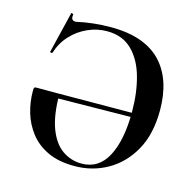

<svg xmlns="http://www.w3.org/2000/svg" viewBox="-99 -752 875 865"><g transform="rotate(15 339.0 -319.5)"><path d="M321 12Q247 12 196 -12Q145 -36 113.5 -76.5Q82 -117 67.5 -166Q53 -215 53 -266Q53 -279 55 -282Q57 -285 64 -285H172Q172 -187 195 -125.5Q218 -64 258.5 -35.5Q299 -7 349 -7Q429 -7 469 -83Q509 -159 509 -291Q509 -380 488.5 -453Q468 -526 423.5 -569.5Q379 -613 307 -613Q261 -613 217.5 -593.5Q174 -574 141.5 -539Q109 -504 94 -456Q93 -453 87.5 -454Q82 -455 83 -458L129 -648Q130 -653 135 -649.5Q140 -646 140 -647Q136 -629 143.5 -622Q151 -615 167 -619Q197 -626 237 -630.5Q277 -635 319 -635Q400 -635 458.5 -614Q517 -593 554.5 -553Q592 -513 610.5 -457Q629 -401 629 -330Q629 -219 586.5 -143Q544 -67 474 -27.5Q404 12 321 12ZM559 -287 560 -268 160 -263V-285Z"/></g></svg>

Font: Cormorant Garamond Light
Style: Regular
Weight: 300
Designer: Christian Thalmann (Catharsis Fonts)
Foundry: Catharsis Fonts
Version: Version 4.001